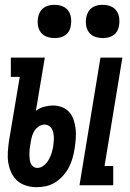

<svg xmlns="http://www.w3.org/2000/svg" viewBox="-20 -769 540 797"><path d="M310 0 397 -530H488L414 -80H450V0ZM132 8Q110 8 88.5 1.5Q67 -5 51.5 -19Q36 -33 27 -52.5Q18 -72 14.5 -93Q11 -114 12.5 -137Q14 -160 17 -182L62 -450H25V-530H166L129 -309Q145 -321 163.5 -326Q182 -331 200 -331Q220 -331 238 -324Q256 -317 268 -303Q280 -289 286 -270.5Q292 -252 294 -233Q296 -214 294.5 -193.5Q293 -173 290 -154Q287 -134 281.5 -114Q276 -94 266.5 -75.5Q257 -57 242.5 -40.5Q228 -24 210 -12.5Q192 -1 172 3.5Q152 8 132 8ZM135 -72Q150 -72 162.5 -82.5Q175 -93 182.5 -106.5Q190 -120 194.5 -134.5Q199 -149 201 -163Q202 -172 203 -182Q204 -192 203.5 -201Q203 -210 201 -219Q199 -228 194.5 -235.5Q190 -243 182 -247.5Q174 -252 165 -252Q165 -252 165 -252Q165 -252 165 -252Q153 -252 142 -245Q131 -238 124 -227.5Q117 -217 113.5 -205.5Q110 -194 108 -182L106 -169Q104 -159 103 -149.5Q102 -140 102 -130Q102 -120 103 -110.5Q104 -101 107 -92.5Q110 -84 117.5 -78Q125 -72 135 -72ZM406 -611Q390 -611 374.5 -616.5Q359 -622 349.5 -634.5Q340 -647 337.5 -663.5Q335 -680 338 -697Q340 -708 346 -719Q352 -730 362 -737Q372 -744 383.5 -746.5Q395 -749 406 -749Q423 -749 438 -743.5Q453 -738 462.5 -725.5Q472 -713 474.5 -696.5Q477 -680 474 -663Q473 -652 467 -641Q461 -630 451 -623Q441 -616 429.5 -613.5Q418 -611 406 -611ZM206 -611Q190 -611 174.5 -616.5Q159 -622 149.5 -634.5Q140 -647 137.5 -663.5Q135 -680 138 -697Q140 -708 146 -719Q152 -730 162 -737Q172 -744 183.5 -746.5Q195 -749 206 -749Q223 -749 238 -743.5Q253 -738 262.5 -725.5Q272 -713 274.5 -696.5Q277 -680 274 -663Q273 -652 267 -641Q261 -630 251 -623Q241 -616 229.5 -613.5Q218 -611 206 -611Z"/></svg>

Font: Iosevka Slab Medium
Style: Italic
Weight: 500
Italic angle: -9°
Monospace: yes
Designer: Belleve Invis
Foundry: Belleve Invis
Version: Version 11.1.0; ttfautohint (v1.8.3)